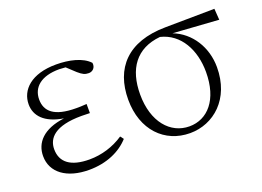

<svg xmlns="http://www.w3.org/2000/svg" viewBox="-84 -720 1270 932"><g transform="rotate(-20 551.0 -254.0)"><path d="M239 14C331 14 403 -20 448 -70L435 -87C383 -52 321 -33 258 -33C162 -33 113 -70 113 -138C113 -195 155 -245 293 -245C303 -245 312 -245 336 -244V-291C312 -289 297 -289 282 -289C168 -289 127 -329 127 -390C127 -453 175 -495 268 -495L301 -493L344 -453C366 -434 378 -428 398 -428C418 -428 435 -444 431 -469C396 -507 328 -522 262 -522C133 -522 71 -459 71 -385C71 -326 113 -278 209 -263C99 -249 51 -194 51 -125C51 -40 124 14 239 14Z M761 14C882 14 992 -78 992 -243C992 -345 936 -436 845 -471L1081 -455L1077 -513L822 -510C627 -508 533 -403 533 -241C533 -84 630 14 761 14ZM782 -475C882 -451 934 -353 934 -239C934 -96 863 -18 769 -18C671 -18 596 -103 596 -245C596 -377 656 -463 782 -475Z"/></g></svg>

Font: Noto Serif CJK SC ExtraLight
Style: Regular
Weight: 200
Designer: Ryoko NISHIZUKA 西塚涼子 (kana & ideographs); Frank Grießhammer (Latin, Greek & Cyrillic); Wenlong ZHANG 张文龙 (bopomofo); San
Foundry: Adobe
Version: Version 2.001;hotconv 1.1.0;makeotfexe 2.6.0